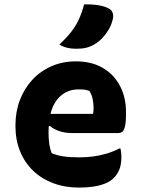

<svg xmlns="http://www.w3.org/2000/svg" viewBox="-20 -834 640 870"><path d="M324 -556Q395 -556 445.5 -526.5Q496 -497 523.5 -445Q551 -393 551 -325V-320Q551 -279 546 -260Q541 -241 533 -236Q525 -231 516 -231H308Q275 -231 248.5 -240Q222 -249 206 -264L184 -254L190 -318H401Q403 -324 403.5 -331.5Q404 -339 404 -344Q404 -364 400 -384.5Q396 -405 385 -422Q374 -426 364.5 -427.5Q355 -429 336 -429Q275 -429 237.5 -381Q200 -333 200 -234V-231Q200 -203 203.5 -180.5Q207 -158 214 -140Q237 -130 266.5 -125.5Q296 -121 339 -121Q371 -121 402 -125Q433 -129 463 -138Q493 -147 520 -161H526Q528 -151 529 -141.5Q530 -132 530 -123Q530 -89 521 -66.5Q512 -44 495 -27Q479 -11 454 -1.5Q429 8 399.5 12Q370 16 338 16Q274 16 221 -4Q168 -24 130 -60.5Q92 -97 71 -148.5Q50 -200 50 -263V-266Q50 -328 70 -380.5Q90 -433 126.5 -472.5Q163 -512 213.5 -534Q264 -556 324 -556ZM361 -814Q396 -815 424.5 -810.5Q453 -806 472 -796Q486 -789 490.5 -775.5Q495 -762 491 -747Q485 -721 472.5 -700Q460 -679 444.5 -662.5Q429 -646 411 -635Q392 -623 372 -618Q352 -613 325 -613Q303 -613 284.5 -617.5Q266 -622 249 -632Q280 -661 301 -687.5Q322 -714 336.5 -744.5Q351 -775 361 -814Z"/></svg>

Font: Recursive Monospace Casual ExtraBold
Style: Regular
Weight: 800
Version: Version 1.047